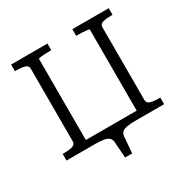

<svg xmlns="http://www.w3.org/2000/svg" viewBox="-192 -884 1209 1230"><g transform="rotate(-30 412.0 -269.5)"><path d="M51 -710H320V-661H311Q292 -661 272 -660Q252 -659 238 -657Q224 -655 224 -651V0H51V-49H62Q99 -49 123 -56Q147 -63 147 -85V-625Q147 -647 123 -654Q99 -661 62 -661H51ZM504 -710H773V-661H762Q725 -661 701 -654Q677 -647 677 -625V-85Q677 -63 701 -56Q725 -49 762 -49H773V0H600V-651Q600 -655 586 -657Q572 -659 552 -660Q532 -661 513 -661H504ZM181 0V-52H635V0H563Q523 0 498 4.5Q473 9 461.5 20Q450 31 448 50L438 171H386L377 50Q375 31 363 20Q351 9 326 4.5Q301 0 261 0Z"/></g></svg>

Font: Roboto Serif Light
Style: Regular
Weight: 300
Designer: Greg Gazdowicz
Foundry: Commercial Type
Version: Version 1.008